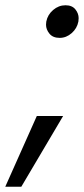

<svg xmlns="http://www.w3.org/2000/svg" viewBox="-22 -567 319 730"><path d="M205 -423Q179 -423 166 -439Q153 -455 153 -473Q153 -479 154 -485Q159 -511 180 -529Q201 -547 227 -547Q252 -547 264.5 -531.5Q277 -516 277 -498Q277 -492 276 -485Q271 -459 250.5 -441Q230 -423 205 -423ZM218 -126 59 143H-2L118 -126Z"/></svg>

Font: Fz Poppins
Style: Italic
Weight: 400
Italic angle: -10°
Designer: Ninad Kale (Devanagari), Jonny Pinhorn (Latin)
Foundry: Indian Type Foundry
Version: Vit hóa bi Vntype.Com & FontZin.Com